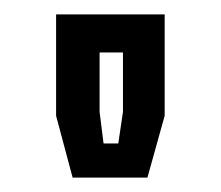

<svg xmlns="http://www.w3.org/2000/svg" viewBox="-20 -720 307 267"><path d="M81 -473 58 -559V-700H209V-559L185 -473ZM124 -520.5H144.5L151 -564.5V-647H118.5V-564.5Z"/></svg>

Font: Tourney SemiBold
Style: Regular
Weight: 600
Version: Version 1.015